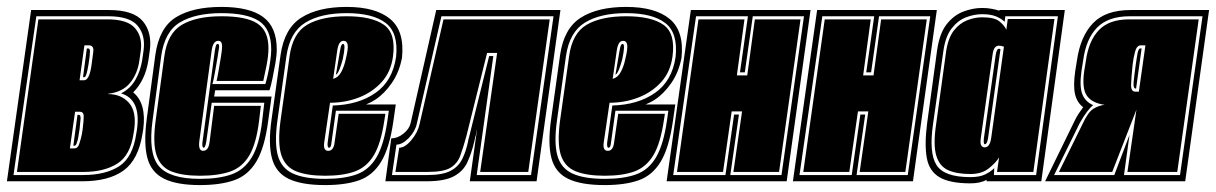

<svg xmlns="http://www.w3.org/2000/svg" viewBox="-48 -524 3515 555"><path d="M-28 0 42 -495H267Q338 -495 365 -462.5Q392 -430 385 -378L381 -350Q372 -292 337 -257Q376 -225 366 -150L364 -138Q352 -62 309 -31Q266 0 190 0ZM-9 -18H192Q257 -18 296.5 -43.5Q336 -69 346 -138L348 -150Q354 -195 342 -220.5Q330 -246 302 -254Q329 -268 343.5 -293.5Q358 -319 363 -350L367 -378Q373 -422 350 -449.5Q327 -477 265 -477H57ZM1 -27 63 -468H263Q320 -468 342 -443Q364 -418 359 -378L355 -350Q350 -312 328.5 -285Q307 -258 265 -253V-252Q302 -252 324.5 -227Q347 -202 340 -150L338 -138Q329 -75 291 -51Q253 -27 193 -27ZM182 -292H195Q211 -292 217 -339Q219 -355 220.5 -365.5Q222 -376 222 -382Q220 -393 209 -393H196ZM192 -301 203 -384H207Q212 -384 212 -375Q212 -370 211 -361Q210 -352 208 -339Q202 -301 196 -301ZM154 -95H167Q177 -95 181 -108Q183 -114 186 -124.5Q189 -135 191 -151Q194 -175 194 -188Q194 -201 182 -201H169ZM164 -103 176 -192H180Q185 -192 185 -182L182 -151Q180 -138 178.5 -128.5Q177 -119 175 -114Q172 -103 168 -103Z M530 11Q463 11 426 -7.5Q389 -26 378 -67.5Q367 -109 376 -179L401 -365Q412 -444 460.5 -474Q509 -504 592 -504Q673 -504 712.5 -475Q752 -446 752 -381Q752 -364 748 -341Q744 -318 739.5 -296.5Q735 -275 731 -263H574L571 -245H737L727 -173Q717 -97 693 -57Q669 -17 629 -3Q589 11 530 11ZM530 -7Q585 -7 621.5 -20Q658 -33 680 -69.5Q702 -106 710 -176L716 -227H564L548 -113Q545 -97 541 -97Q536 -97 537 -111L573 -377Q575 -389 576.5 -393Q578 -397 581 -397Q587 -397 585 -385Q584 -377 580.5 -356Q577 -335 573 -313Q569 -291 566 -281H719Q722 -290 726 -308Q730 -326 733 -346Q736 -366 736 -381Q736 -440 701 -463Q666 -486 592 -486Q517 -486 472.5 -459.5Q428 -433 418 -362L393 -176Q380 -81 411 -44Q442 -7 530 -7ZM530 -16Q479 -16 447.5 -28.5Q416 -41 404.5 -75.5Q393 -110 402 -176L427 -361Q436 -428 478 -452.5Q520 -477 592 -477Q664 -477 696 -456Q728 -435 728 -385Q728 -363 722.5 -335Q717 -307 713 -290H578Q580 -297 583.5 -317.5Q587 -338 590.5 -359Q594 -380 594 -390Q594 -406 583 -406Q568 -406 564 -379L528 -115Q525 -88 539 -88Q546 -88 551 -93.5Q556 -99 558 -115L571 -218H706L701 -176Q693 -109 672.5 -74.5Q652 -40 617 -28Q582 -16 530 -16Z M892 11Q824 11 786.5 -7Q749 -25 738 -67Q727 -109 737 -179L763 -365Q774 -442 823 -473Q872 -504 954 -504Q1038 -504 1080 -469Q1122 -434 1114 -357Q1106 -315 1084.5 -284Q1063 -253 1037 -236Q1031 -232 1025 -229Q1019 -226 1010 -222H1096L1089 -173Q1078 -97 1054 -57Q1030 -17 990.5 -3Q951 11 892 11ZM892 -7Q947 -7 983 -20Q1019 -33 1040.5 -69.5Q1062 -106 1072 -176L1076 -204H923L910 -111Q909 -97 903 -97Q898 -97 899 -111L914 -219Q988 -221 1037.5 -255.5Q1087 -290 1097 -360Q1104 -429 1067 -457.5Q1030 -486 954 -486Q879 -486 834.5 -458.5Q790 -431 780 -362L754 -176Q745 -112 755 -75Q765 -38 798.5 -22.5Q832 -7 892 -7ZM892 -16Q841 -16 809 -28.5Q777 -41 765.5 -75Q754 -109 763 -176L789 -361Q798 -428 840 -452.5Q882 -477 954 -477Q1026 -477 1061.5 -452.5Q1097 -428 1088 -361Q1082 -316 1055 -286.5Q1028 -257 989 -242Q950 -227 906 -227L889 -111Q886 -88 901 -88Q916 -88 919 -111L931 -195H1066L1063 -176Q1053 -109 1032.5 -75Q1012 -41 978 -28.5Q944 -16 892 -16ZM915 -296Q930 -300 938.5 -316Q947 -332 951 -351Q959 -383 957 -394.5Q955 -406 945 -406Q931 -406 927 -379ZM923 -308 935 -378Q937 -390 939 -393.5Q941 -397 944 -397Q952 -397 943 -354Q939 -338 933.5 -324Q928 -310 923 -308Z M1066 0 1083 -124Q1101 -124 1118 -137.5Q1135 -151 1139 -168L1213 -495H1572L1503 0H1310L1331 -150Q1329 -144 1329 -141L1327 -131Q1325 -127 1325 -124L1323 -115Q1315 -81 1303 -55Q1291 -29 1264 -14.5Q1237 0 1185 0ZM1085 -18H1187Q1231 -18 1254 -30Q1277 -42 1288 -64Q1299 -86 1305 -115L1306 -121Q1307 -123 1307 -124.5Q1307 -126 1308 -128L1366 -362H1378L1330 -18H1487L1552 -477H1228L1157 -167Q1152 -144 1133.5 -125Q1115 -106 1098 -106ZM1095 -27 1106 -97Q1123 -97 1141.5 -119.5Q1160 -142 1165 -166L1234 -468H1541L1479 -27H1340L1389 -371H1360L1300 -130Q1291 -97 1282.5 -74Q1274 -51 1254 -39Q1234 -27 1188 -27Z M1700 11Q1632 11 1594.5 -7Q1557 -25 1546 -67Q1535 -109 1545 -179L1571 -365Q1582 -442 1631 -473Q1680 -504 1762 -504Q1846 -504 1888 -469Q1930 -434 1922 -357Q1914 -315 1892.5 -284Q1871 -253 1845 -236Q1839 -232 1833 -229Q1827 -226 1818 -222H1904L1897 -173Q1886 -97 1862 -57Q1838 -17 1798.5 -3Q1759 11 1700 11ZM1700 -7Q1755 -7 1791 -20Q1827 -33 1848.5 -69.5Q1870 -106 1880 -176L1884 -204H1731L1718 -111Q1717 -97 1711 -97Q1706 -97 1707 -111L1722 -219Q1796 -221 1845.5 -255.5Q1895 -290 1905 -360Q1912 -429 1875 -457.5Q1838 -486 1762 -486Q1687 -486 1642.5 -458.5Q1598 -431 1588 -362L1562 -176Q1553 -112 1563 -75Q1573 -38 1606.5 -22.5Q1640 -7 1700 -7ZM1700 -16Q1649 -16 1617 -28.5Q1585 -41 1573.5 -75Q1562 -109 1571 -176L1597 -361Q1606 -428 1648 -452.5Q1690 -477 1762 -477Q1834 -477 1869.5 -452.5Q1905 -428 1896 -361Q1890 -316 1863 -286.5Q1836 -257 1797 -242Q1758 -227 1714 -227L1697 -111Q1694 -88 1709 -88Q1724 -88 1727 -111L1739 -195H1874L1871 -176Q1861 -109 1840.5 -75Q1820 -41 1786 -28.5Q1752 -16 1700 -16ZM1723 -296Q1738 -300 1746.5 -316Q1755 -332 1759 -351Q1767 -383 1765 -394.5Q1763 -406 1753 -406Q1739 -406 1735 -379ZM1731 -308 1743 -378Q1745 -390 1747 -393.5Q1749 -397 1752 -397Q1760 -397 1751 -354Q1747 -338 1741.5 -324Q1736 -310 1731 -308Z M1879 0 1949 -495H2295L2226 0ZM1898 -18H2049L2074 -193H2088L2063 -18H2211L2276 -477H2128L2105 -315H2091L2114 -477H1964ZM1909 -27 1971 -468H2104L2082 -306H2112L2134 -468H2266L2204 -27H2072L2097 -202H2067L2042 -27Z M2244 0 2314 -495H2660L2591 0ZM2263 -18H2414L2439 -193H2453L2428 -18H2576L2641 -477H2493L2470 -315H2456L2479 -477H2329ZM2274 -27 2336 -468H2469L2447 -306H2477L2499 -468H2631L2569 -27H2437L2462 -202H2432L2407 -27Z M2757 6Q2698 6 2668 -11.5Q2638 -29 2631 -67.5Q2624 -106 2632 -168L2661 -380Q2668 -428 2688.5 -454Q2709 -480 2736.5 -490.5Q2764 -501 2791 -501Q2806 -501 2819 -498.5Q2832 -496 2841 -493V-495H3030L2962 0H2804V-4Q2785 6 2757 6ZM2757 -12Q2783 -12 2799 -19.5Q2815 -27 2826 -38L2825 -18H2947L3010 -477H2858L2856 -461Q2847 -470 2831.5 -476.5Q2816 -483 2791 -483Q2768 -483 2744.5 -474Q2721 -465 2703 -442Q2685 -419 2679 -377L2649 -165Q2637 -82 2659 -47Q2681 -12 2757 -12ZM2757 -21Q2718 -21 2693 -32Q2668 -43 2658.5 -74Q2649 -105 2658 -165L2687 -376Q2693 -415 2709.5 -436Q2726 -457 2748 -465.5Q2770 -474 2791 -474Q2826 -474 2840.5 -462.5Q2855 -451 2861 -438L2865 -469H3000L2939 -27H2834L2840 -69Q2831 -54 2810.5 -37.5Q2790 -21 2757 -21ZM2798 -98Q2813 -98 2817 -124L2854 -389Q2847 -392 2839 -392Q2833 -392 2828 -386.5Q2823 -381 2821 -365L2787 -124Q2785 -109 2788.5 -103.5Q2792 -98 2798 -98ZM2799 -107Q2797 -107 2796 -110.5Q2795 -114 2796 -124L2830 -364Q2833 -383 2839 -383Q2842 -383 2844 -382L2808 -124Q2805 -107 2799 -107Z M2973 0 3058 -174Q3063 -185 3070 -195.5Q3077 -206 3083 -214Q3065 -228 3059.5 -252Q3054 -276 3060 -318L3065 -349Q3075 -419 3111.5 -457Q3148 -495 3220 -495H3447L3378 0ZM2999 -18H3173L3217 -134L3201 -18H3363L3428 -477H3218Q3155 -477 3123 -444Q3091 -411 3083 -349L3078 -318Q3072 -274 3080.5 -252Q3089 -230 3112 -220Q3095 -207 3073 -168ZM3013 -27 3081 -165Q3097 -200 3112.5 -209.5Q3128 -219 3145 -221Q3109 -226 3094 -247Q3079 -268 3086 -318L3091 -349Q3099 -406 3128.5 -437Q3158 -468 3216 -468H3417L3355 -27H3211L3237 -207L3167 -27ZM3234 -259H3244L3263 -393H3250Q3238 -393 3233 -374.5Q3228 -356 3226 -337Q3222 -299 3221.5 -279Q3221 -259 3234 -259ZM3235 -268Q3227 -268 3229 -288Q3231 -308 3235 -337Q3236 -345 3237.5 -353.5Q3239 -362 3240 -369Q3243 -384 3248 -384H3252L3236 -268Z"/></svg>

Font: Alumni Sans Collegiate One SC
Style: Italic
Weight: 400
Italic angle: -8°
Designer: Robert E. Leuschke
Foundry: Robert E. Leuschke
Version: Version 1.100